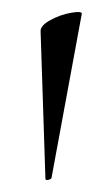

<svg xmlns="http://www.w3.org/2000/svg" viewBox="-20 -660 178 317"><path d="M47 -609Q47 -618 63.5 -627Q80 -636 98 -639Q116 -642 115 -637L65 -366Q64 -364 59.5 -363Q55 -362 55 -365Z"/></svg>

Font: Cormorant Infant Light
Style: Regular
Weight: 300
Designer: Christian Thalmann (Catharsis Fonts)
Version: Version 3.000